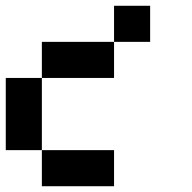

<svg xmlns="http://www.w3.org/2000/svg" viewBox="-20 -645 665 665"><path d="M375 -500V-625H500V-500ZM125 -375V-500H375V-375ZM125 -125H0V-375H125ZM125 0V-125H375V0Z"/></svg>

Font: Tiny5
Style: Regular
Weight: 400
Designer: Stefan Schmidt
Foundry: Made with Bits'n'Picas by Kreative Software
Version: Version 1.002; ttfautohint (v1.8.4.7-5d5b)